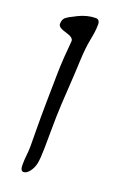

<svg xmlns="http://www.w3.org/2000/svg" viewBox="-127 -405 463 715"><g transform="rotate(20 104.0 -47.5)"><path d="M139.2 -342.8Q139.2 -317.4 131.8 -281.7Q124.5 -246.1 122.3 -192.9Q120.1 -139.6 117.7 -105Q115.2 -70.3 112.5 -18.3Q109.9 33.7 109.9 75.4Q109.9 117.2 109.1 158.7Q108.4 200.2 104.5 218.8Q100.6 237.3 89.4 252.4Q78.1 267.6 65.7 267.6Q53.2 267.6 53.2 244.6Q53.2 221.7 55.4 204.1Q57.6 186.5 57.6 168Q57.6 149.4 57.1 104.5Q56.6 59.6 57.4 -5.6Q58.1 -70.8 59.3 -124.5Q60.5 -178.2 67.4 -251Q68.8 -266.1 36.9 -274.7Q4.9 -283.2 4.9 -296.9Q4.9 -314.5 13.9 -322.5Q22.9 -330.6 56.6 -346.9Q90.3 -363.3 123.5 -363.3Q139.2 -363.3 139.2 -342.8Z"/></g></svg>

Font: Eadui
Style: Medium
Weight: 500
Designer: Peter S. Baker
Version: Version 1.1